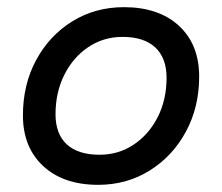

<svg xmlns="http://www.w3.org/2000/svg" viewBox="-20 -504 620 536"><path d="M254 12Q157 12 100.5 -40.5Q44 -93 44 -182Q44 -268 81 -336.5Q118 -405 182 -444.5Q246 -484 326 -484Q423 -484 479.5 -432Q536 -380 536 -290Q536 -205 499 -136.5Q462 -68 398 -28Q334 12 254 12ZM258 -72Q311 -72 353.5 -100.5Q396 -129 420.5 -177.5Q445 -226 445 -287Q445 -342 413.5 -371.5Q382 -401 322 -401Q269 -401 226.5 -372.5Q184 -344 159.5 -295Q135 -246 135 -185Q135 -130 166.5 -101Q198 -72 258 -72Z"/></svg>

Font: Sometype Mono Medium
Style: Italic
Weight: 500
Italic angle: -12°
Monospace: yes
Designer: Ryoichi Tsunekawa
Foundry: Dharma Type
Version: Version 1.000; ttfautohint (v1.8.3)